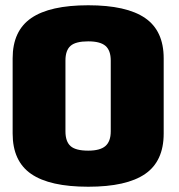

<svg xmlns="http://www.w3.org/2000/svg" viewBox="-20 -701 680 729"><path d="M315 8Q460.5 8 531 -40.5Q601.5 -89 601.5 -194V-479.5Q601.5 -584 531 -632.5Q460.5 -681 315 -681Q169.5 -681 98.8 -632.5Q28 -584 28 -479.5V-194Q28 -89 98.5 -40.5Q169 8 315 8ZM315 -129Q267.5 -129 248 -146.2Q228.5 -163.5 228.5 -202.5V-471Q228.5 -510 248 -527Q267.5 -544 315 -544Q360.5 -544 380.5 -526.8Q400.5 -509.5 400.5 -471V-202.5Q400.5 -164 380.2 -146.5Q360 -129 315 -129Z"/></svg>

Font: Anybody UltraCondensed Thin ExtraBold
Style: Regular
Weight: 800
Version: Version 1.111